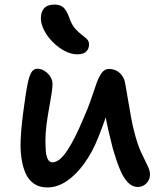

<svg xmlns="http://www.w3.org/2000/svg" viewBox="-20 -810 707 841"><path d="M188 11Q153 11 129.5 -5Q106 -21 93.5 -48Q81 -75 75.5 -108Q70 -141 70 -174Q70 -201 73 -237.5Q76 -274 81 -312.5Q86 -351 91 -384.5Q96 -418 100 -437Q106 -472 116 -490.5Q126 -509 143 -509Q160 -509 175 -499.5Q190 -490 200 -475Q210 -460 210 -441Q210 -426 205.5 -397Q201 -368 194.5 -333Q188 -298 183.5 -262Q179 -226 179 -196Q179 -173 180.5 -150.5Q182 -128 189 -113.5Q196 -99 210 -99Q240 -99 274 -150Q308 -201 344 -288Q364 -332 377.5 -371.5Q391 -411 401.5 -441.5Q412 -472 425 -490Q438 -508 457 -508Q486 -508 505.5 -489.5Q525 -471 529 -441Q534 -413 540.5 -374.5Q547 -336 554 -297Q561 -258 569 -229Q583 -175 599 -141Q615 -107 626 -85Q637 -63 637 -46Q637 -31 630 -18.5Q623 -6 610.5 1.5Q598 9 584 9Q559 9 539.5 -11.5Q520 -32 504.5 -70Q489 -108 474 -160Q465 -196 455.5 -236Q446 -276 439.5 -316Q433 -356 428 -390L475 -393Q468 -372 459.5 -345Q451 -318 439 -284Q427 -250 410 -207Q385 -144 349.5 -94.5Q314 -45 272.5 -17Q231 11 188 11ZM319 -572Q291 -572 263 -587Q235 -602 211.5 -625.5Q188 -649 173.5 -677Q159 -705 159 -730Q159 -758 173.5 -774Q188 -790 219 -790Q242 -790 256.5 -778.5Q271 -767 284 -731Q294 -702 308.5 -685.5Q323 -669 337 -658.5Q351 -648 360.5 -639Q370 -630 370 -615Q370 -596 357.5 -584Q345 -572 319 -572Z"/></svg>

Font: Shantell Sans Medium
Style: Regular
Weight: 500
Designer: Stephen Nixon, Anya Danilova, Shantell Martin
Foundry: Arrow Type
Version: Version 1.011;[c5ecc13dd]